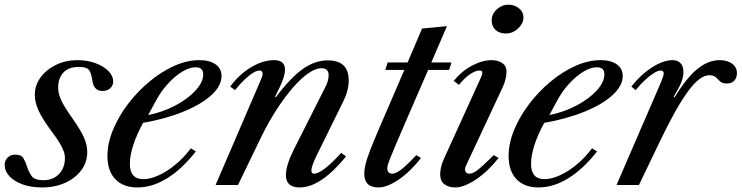

<svg xmlns="http://www.w3.org/2000/svg" viewBox="-47 -792 3175 822"><path d="M133.5 10.5Q85 10.5 49 -2.8Q13 -16 -7 -38Q-27 -60 -27 -87Q-27 -104.5 -14.5 -117.2Q-2 -130 18 -130Q44 -130 53 -115Q62 -100 68 -81Q74.5 -59.5 87 -40Q99.5 -20.5 139 -20.5Q180.5 -20.5 205.8 -47.2Q231 -74 231 -115.5Q231 -130 225.5 -145.2Q220 -160.5 207.8 -180.8Q195.5 -201 174 -229.5Q134.5 -283 118.2 -318.2Q102 -353.5 102 -386Q102 -427 126.8 -460.8Q151.5 -494.5 193 -514.5Q234.5 -534.5 285 -534.5Q326.5 -534.5 361.2 -521.8Q396 -509 416.8 -488.2Q437.5 -467.5 437.5 -443.5Q437.5 -425.5 424.8 -414Q412 -402.5 392.5 -402.5Q354.5 -402.5 348.5 -446Q343.5 -482.5 332.8 -494Q322 -505.5 291 -505.5Q247 -505.5 224.5 -481.5Q202 -457.5 202 -417Q202 -391.5 215 -363.2Q228 -335 261.5 -287.5Q298 -236 312.2 -204Q326.5 -172 326.5 -141.5Q326.5 -97.5 301 -63.2Q275.5 -29 231.8 -9.2Q188 10.5 133.5 10.5Z M542 10.5Q480.5 10.5 446.8 -24.8Q413 -60 413 -124Q413 -178.5 436.8 -236Q460.5 -293.5 501 -346.8Q541.5 -400 592.5 -442.5Q643.5 -485 698.8 -509.8Q754 -534.5 806.5 -534.5Q850.5 -534.5 876 -516.5Q901.5 -498.5 901.5 -466.5Q901.5 -425 858.8 -385.5Q816 -346 740.2 -314.8Q664.5 -283.5 565.5 -266Q537 -213.5 523 -169.2Q509 -125 509 -91Q509 -25 566.5 -25Q597 -25 633.2 -41.8Q669.5 -58.5 705.2 -88.2Q741 -118 770 -157L791.5 -143.5Q731 -67 667.8 -28.2Q604.5 10.5 542 10.5ZM587.5 -299.5Q649 -311.5 702.8 -339.8Q756.5 -368 789.8 -404Q823 -440 823 -474Q823 -504 790.5 -504Q764 -504 732.5 -484.8Q701 -465.5 671 -432.5Q641 -399.5 618.5 -357Z M1235.5 10.5Q1177 10.5 1177 -42.5Q1177 -85 1213 -156L1347.5 -422.5Q1353 -433 1356.5 -446Q1360 -459 1360 -470Q1360 -500 1328.5 -500Q1308.5 -500 1283.5 -485Q1258.5 -470 1231 -442.5Q1203.5 -415 1174.8 -376.8Q1146 -338.5 1118 -291.8Q1090 -245 1064.5 -191.5L972 0H876L1066 -441.5Q1077.5 -467.5 1077.5 -475Q1077.5 -490 1063 -490Q1052 -490 1035.2 -479.5Q1018.5 -469 998.8 -450Q979 -431 959 -406L938.5 -421.5Q977 -473.5 1027.8 -504Q1078.5 -534.5 1126 -534.5Q1173 -534.5 1173 -494.5Q1173 -474.5 1163.2 -448.2Q1153.5 -422 1130 -377.5L1134 -376Q1197.5 -460 1249.5 -496.8Q1301.5 -533.5 1356 -533.5Q1446 -533.5 1446 -447.5Q1446 -405 1422 -356.5L1305.5 -120Q1297 -102 1291.5 -86.2Q1286 -70.5 1286 -62Q1286 -48.5 1298 -48.5Q1315.5 -48.5 1345.5 -71.8Q1375.5 -95 1413.5 -137.5L1434.5 -122.5Q1381.5 -57 1331.5 -23.2Q1281.5 10.5 1235.5 10.5Z M1573.5 10.5Q1512.5 10.5 1512.5 -48Q1512.5 -64.5 1517 -85.2Q1521.5 -106 1536 -144.5Q1550.5 -183 1580.5 -252L1684 -492.5H1602.5L1612.5 -524.5H1698L1760 -670L1866.5 -680L1799.5 -524.5H1886L1875.5 -492.5H1786L1703 -301.5Q1670.5 -227 1652 -183.2Q1633.5 -139.5 1624.8 -117.5Q1616 -95.5 1613.5 -86.5Q1611 -77.5 1611 -72Q1611 -48.5 1633 -48.5Q1648 -48.5 1672 -67.2Q1696 -86 1735.5 -128L1755.5 -115.5Q1708 -55.5 1659 -22.5Q1610 10.5 1573.5 10.5Z M1902 10.5Q1873 10.5 1855.2 -3.5Q1837.5 -17.5 1837.5 -45.5Q1837.5 -58 1840.8 -74.2Q1844 -90.5 1852.5 -109.5L2013 -462.5Q2016 -469 2017 -473.2Q2018 -477.5 2018 -481Q2018 -490 2005.5 -490Q1988 -490 1964.2 -473.5Q1940.5 -457 1918 -428.5L1895.5 -446Q1929.5 -487.5 1973.8 -511Q2018 -534.5 2057.5 -534.5Q2085 -534.5 2103.2 -522Q2121.5 -509.5 2121.5 -486Q2121.5 -472 2117.8 -455Q2114 -438 2106 -420.5L1947 -80.5Q1945 -77 1944.5 -73.8Q1944 -70.5 1944 -67.5Q1944 -48.5 1963.5 -48.5Q1977.5 -48.5 1998 -64.2Q2018.5 -80 2067 -128L2087.5 -115.5Q2041 -57 1990 -23.2Q1939 10.5 1902 10.5ZM2119.5 -648.5Q2091 -648.5 2074.5 -663.8Q2058 -679 2058 -704.5Q2058 -732 2080 -752Q2102 -772 2130 -772Q2155.5 -772 2174.8 -756.5Q2194 -741 2194 -717.5Q2194 -700 2183.2 -684.2Q2172.5 -668.5 2155.5 -658.5Q2138.5 -648.5 2119.5 -648.5Z M2259.5 10.5Q2198 10.5 2164.2 -24.8Q2130.5 -60 2130.5 -124Q2130.5 -178.5 2154.2 -236Q2178 -293.5 2218.5 -346.8Q2259 -400 2310 -442.5Q2361 -485 2416.2 -509.8Q2471.5 -534.5 2524 -534.5Q2568 -534.5 2593.5 -516.5Q2619 -498.5 2619 -466.5Q2619 -425 2576.2 -385.5Q2533.5 -346 2457.8 -314.8Q2382 -283.5 2283 -266Q2254.5 -213.5 2240.5 -169.2Q2226.5 -125 2226.5 -91Q2226.5 -25 2284 -25Q2314.5 -25 2350.8 -41.8Q2387 -58.5 2422.8 -88.2Q2458.5 -118 2487.5 -157L2509 -143.5Q2448.5 -67 2385.2 -28.2Q2322 10.5 2259.5 10.5ZM2305 -299.5Q2366.5 -311.5 2420.2 -339.8Q2474 -368 2507.2 -404Q2540.5 -440 2540.5 -474Q2540.5 -504 2508 -504Q2481.5 -504 2450 -484.8Q2418.5 -465.5 2388.5 -432.5Q2358.5 -399.5 2336 -357Z M2592.5 0 2783.5 -441.5Q2787.5 -452 2791 -461.5Q2794.5 -471 2794.5 -478Q2794.5 -490 2781 -490Q2770 -490 2752.5 -479.2Q2735 -468.5 2714.8 -449.8Q2694.5 -431 2674.5 -406L2656 -421.5Q2695.5 -472 2744 -503.2Q2792.5 -534.5 2833 -534.5Q2853.5 -534.5 2866.2 -521.8Q2879 -509 2879 -484Q2879 -464 2870.5 -441.5Q2862 -419 2837 -377.5L2841.5 -376Q2893 -460 2939.2 -497.2Q2985.5 -534.5 3034 -534.5Q3066 -534.5 3087 -519.5Q3108 -504.5 3108 -479Q3108 -459 3096.8 -446.8Q3085.5 -434.5 3064.5 -434.5Q3045.5 -434.5 3036 -443.5Q3026.5 -452.5 3017.5 -461.2Q3008.5 -470 2990 -470Q2969 -470 2946.2 -452.5Q2923.5 -435 2898 -400.2Q2872.5 -365.5 2843.2 -313.2Q2814 -261 2780.5 -191.5L2688.5 0Z"/></svg>

Font: Libre Caslon Text
Style: Italic
Weight: 400
Italic angle: -22.583°
Designer: Pablo Impallari, Rodrigo Fuenzalida, Katja Schimmel
Foundry: Pablo Impallari, Rodrigo Fuenzalida
Version: Version 2.000